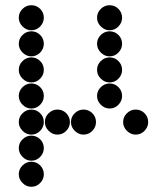

<svg xmlns="http://www.w3.org/2000/svg" viewBox="-20 -518 640 736"><path d="M52 -450Q52 -431 66.5 -416.5Q81 -402 100 -402Q120 -402 134 -416.5Q148 -431 148 -450Q148 -470 134 -484Q120 -498 100 -498Q81 -498 66.5 -484Q52 -470 52 -450ZM352 -450Q352 -431 366.5 -416.5Q381 -402 400 -402Q420 -402 434 -416.5Q448 -431 448 -450Q448 -470 434 -484Q420 -498 400 -498Q381 -498 366.5 -484Q352 -470 352 -450ZM52 -350Q52 -331 66.5 -316.5Q81 -302 100 -302Q120 -302 134 -316.5Q148 -331 148 -350Q148 -370 134 -384Q120 -398 100 -398Q81 -398 66.5 -384Q52 -370 52 -350ZM352 -350Q352 -331 366.5 -316.5Q381 -302 400 -302Q420 -302 434 -316.5Q448 -331 448 -350Q448 -370 434 -384Q420 -398 400 -398Q381 -398 366.5 -384Q352 -370 352 -350ZM52 -250Q52 -231 66.5 -216.5Q81 -202 100 -202Q120 -202 134 -216.5Q148 -231 148 -250Q148 -270 134 -284Q120 -298 100 -298Q81 -298 66.5 -284Q52 -270 52 -250ZM352 -250Q352 -231 366.5 -216.5Q381 -202 400 -202Q420 -202 434 -216.5Q448 -231 448 -250Q448 -270 434 -284Q420 -298 400 -298Q381 -298 366.5 -284Q352 -270 352 -250ZM52 -150Q52 -131 66.5 -116.5Q81 -102 100 -102Q120 -102 134 -116.5Q148 -131 148 -150Q148 -170 134 -184Q120 -198 100 -198Q81 -198 66.5 -184Q52 -170 52 -150ZM352 -150Q352 -131 366.5 -116.5Q381 -102 400 -102Q420 -102 434 -116.5Q448 -131 448 -150Q448 -170 434 -184Q420 -198 400 -198Q381 -198 366.5 -184Q352 -170 352 -150ZM52 -50Q52 -31 66.5 -16.5Q81 -2 100 -2Q120 -2 134 -16.5Q148 -31 148 -50Q148 -70 134 -84Q120 -98 100 -98Q81 -98 66.5 -84Q52 -70 52 -50ZM152 -50Q152 -31 166.5 -16.5Q181 -2 200 -2Q220 -2 234 -16.5Q248 -31 248 -50Q248 -70 234 -84Q220 -98 200 -98Q181 -98 166.5 -84Q152 -70 152 -50ZM252 -50Q252 -31 266.5 -16.5Q281 -2 300 -2Q320 -2 334 -16.5Q348 -31 348 -50Q348 -70 334 -84Q320 -98 300 -98Q281 -98 266.5 -84Q252 -70 252 -50ZM452 -50Q452 -31 466.5 -16.5Q481 -2 500 -2Q520 -2 534 -16.5Q548 -31 548 -50Q548 -70 534 -84Q520 -98 500 -98Q481 -98 466.5 -84Q452 -70 452 -50ZM52 50Q52 69 66.5 83.5Q81 98 100 98Q120 98 134 83.5Q148 69 148 50Q148 30 134 16Q120 2 100 2Q81 2 66.5 16Q52 30 52 50ZM52 150Q52 169 66.5 183.5Q81 198 100 198Q120 198 134 183.5Q148 169 148 150Q148 130 134 116Q120 102 100 102Q81 102 66.5 116Q52 130 52 150Z"/></svg>

Font: Matrix Sans Print
Style: Regular
Weight: 400
Designer: Brad Neil
Version: Version 1.100